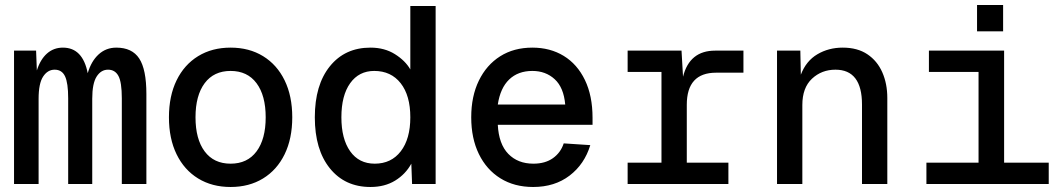

<svg xmlns="http://www.w3.org/2000/svg" viewBox="-20 -734 4240 766"><path d="M36 0V-532H124L127 -453Q141 -497 167.5 -520.5Q194 -544 231 -544Q310 -544 330 -442Q344 -490 373.5 -517Q403 -544 444 -544Q507 -544 535.5 -500.5Q564 -457 564 -359V0H466V-342Q466 -406 452.5 -431Q439 -456 411 -456Q383 -456 365.5 -428.5Q348 -401 348 -340V0H252V-342Q252 -403 239.5 -429.5Q227 -456 198 -456Q170 -456 152 -428.5Q134 -401 134 -340V0Z M900 12Q826 12 770.5 -22Q715 -56 684.5 -118.5Q654 -181 654 -266Q654 -351 684.5 -413.5Q715 -476 770.5 -510Q826 -544 900 -544Q974 -544 1029.5 -510Q1085 -476 1115.5 -413.5Q1146 -351 1146 -266Q1146 -181 1115.5 -118.5Q1085 -56 1029.5 -22Q974 12 900 12ZM900 -81Q967 -81 1003.5 -130Q1040 -179 1040 -266Q1040 -353 1003.5 -402Q967 -451 900 -451Q833 -451 796.5 -402Q760 -353 760 -266Q760 -179 796.5 -130Q833 -81 900 -81Z M1458 12Q1356 12 1296 -62.5Q1236 -137 1236 -266Q1236 -395 1296 -469.5Q1356 -544 1458 -544Q1514 -544 1555.5 -518Q1597 -492 1617 -457V-710H1718V0H1624L1621 -81Q1598 -39 1556.5 -13.5Q1515 12 1458 12ZM1475 -81Q1541 -81 1579 -130.5Q1617 -180 1617 -266Q1617 -353 1578.5 -402Q1540 -451 1473 -451Q1412 -451 1377 -402Q1342 -353 1342 -266Q1342 -180 1377 -130.5Q1412 -81 1475 -81Z M2107 12Q2032 12 1976.5 -22.5Q1921 -57 1890.5 -119.5Q1860 -182 1860 -266Q1860 -350 1890.5 -412.5Q1921 -475 1975.5 -509.5Q2030 -544 2104 -544Q2175 -544 2229 -511Q2283 -478 2313.5 -415Q2344 -352 2344 -264V-236H1966Q1970 -159 2008 -120Q2046 -81 2108 -81Q2155 -81 2186 -103Q2217 -125 2229 -162L2335 -155Q2312 -79 2252.5 -33.5Q2193 12 2107 12ZM1966 -317H2235Q2229 -385 2193 -418Q2157 -451 2104 -451Q2047 -451 2011.5 -417Q1976 -383 1966 -317Z M2484 0V-85H2619V-447H2484V-532H2699L2705 -428Q2731 -532 2833 -532H2946V-444H2837Q2720 -444 2720 -316V-85H2886V0Z M3080 0V-532H3173L3175 -436Q3196 -491 3241 -517.5Q3286 -544 3342 -544Q3401 -544 3440.5 -517.5Q3480 -491 3500 -445.5Q3520 -400 3520 -343V0H3419V-317Q3419 -456 3313 -456Q3258 -456 3219.5 -420Q3181 -384 3181 -315V0Z M3676 0V-85H3884V-447H3686V-532H3986V-85H4164V0ZM3878 -609V-714H3982V-609Z"/></svg>

Font: Geist Mono Medium
Style: Regular
Weight: 500
Monospace: yes
Designer: Basement.studio, Andrés Briganti, Mateo Zaragoza
Foundry: Basement.studio, Vercel, Andrés Briganti, Guido Ferreyra, Mateo Zaragoza
Version: Version 1.500; ttfautohint (v1.8.4.7-5d5b)